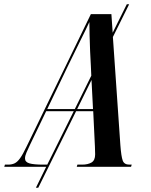

<svg xmlns="http://www.w3.org/2000/svg" viewBox="-87 -780 706 898"><path d="M-67 0 -64 -10H-49Q-32 -10 -19 -16Q-6 -22 7 -40Q20 -58 38 -96L338 -714H434L440 -627L506 -760H517L441 -607L476 -101Q480 -48 487 -29Q494 -10 518 -10H529L526 0H272L275 -10H297Q324 -10 341 -20Q358 -30 358 -58Q358 -66 357.5 -75Q357 -84 357 -94L349 -260H269L92 98H81L129 0ZM230 -470 134 -270H263L340 -426L338 -471Q336 -501 334.5 -539.5Q333 -578 332 -615Q331 -652 331 -677Q314 -640 289.5 -591.5Q265 -543 230 -470ZM274 -270H348L341 -406ZM116 -10H134L258 -260H129L53 -102Q44 -83 37 -67Q30 -51 30 -39Q30 -22 50.5 -16Q71 -10 116 -10Z"/></svg>

Font: Noto Serif Display ExtraCondensed SemiBold
Style: Italic
Weight: 600
Width: 2
Italic angle: -12°
Designer: Monotype Design Team
Foundry: Monotype Imaging Inc.
Version: Version 2.009